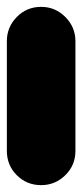

<svg xmlns="http://www.w3.org/2000/svg" viewBox="-20 -540 240 560"><path d="M0 -100H200V-420H0ZM100 -200Q58 -200 29 -170.5Q0 -141 0 -100Q0 -58 29 -29Q58 0 100 0Q141 0 170.5 -29Q200 -58 200 -100Q200 -141 170.5 -170.5Q141 -200 100 -200ZM100 -520Q58 -520 29 -490.5Q0 -461 0 -420Q0 -378 29 -349Q58 -320 100 -320Q141 -320 170.5 -349Q200 -378 200 -420Q200 -461 170.5 -490.5Q141 -520 100 -520Z"/></svg>

Font: Wavefont Black
Style: Regular
Weight: 900
Version: Version 3.004;gftools[0.9.33]